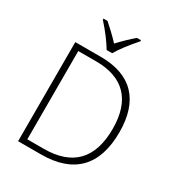

<svg xmlns="http://www.w3.org/2000/svg" viewBox="-214 -1063 1105 1198"><g transform="rotate(30 338.5 -464.5)"><path d="M293 -769H333C356 -809 395 -861 448 -921V-929H419C386 -901 352 -869 313 -827C274 -869 243 -897 207 -929H178V-921C231 -862 268 -811 293 -769ZM99 0H264C498 0 619 -123 619 -364C619 -593 504 -714 284 -714H99ZM143 -39V-675H272C468 -675 572 -569 572 -362C572 -147 468 -39 260 -39Z"/></g></svg>

Font: Kathrein 35 Thin
Style: Regular
Weight: 250
Designer: Lazydogs Typefoundry, based on Open Sans by Ascender Corporation
Foundry: Lazydogs Typefoundry
Version: Version 1.003;PS 001.003;hotconv 1.0.88;makeotf.lib2.5.64775